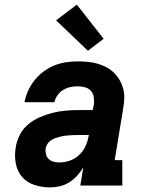

<svg xmlns="http://www.w3.org/2000/svg" viewBox="-20 -804 640 832"><path d="M197 8Q162 8 129.5 -2.5Q97 -13 76 -37Q55 -61 48.5 -95.5Q42 -130 48 -164Q52 -192 65.5 -219Q79 -246 102 -265Q125 -284 152.5 -296Q180 -308 208 -315Q236 -322 264 -324.5Q292 -327 319 -327H382L387 -353Q389 -369 386 -385Q383 -401 373 -411.5Q363 -422 347.5 -426Q332 -430 316 -430Q300 -430 284 -426.5Q268 -423 253.5 -414Q239 -405 229 -391Q219 -377 216 -361H86Q91 -387 102 -411Q113 -435 129.5 -456Q146 -477 168 -493.5Q190 -510 214.5 -520Q239 -530 265 -534Q291 -538 316 -538Q338 -538 359.5 -536Q381 -534 401 -528.5Q421 -523 439.5 -513.5Q458 -504 472.5 -490Q487 -476 497.5 -458.5Q508 -441 513.5 -420.5Q519 -400 518.5 -378.5Q518 -357 514 -335L477 -110H510V0H328L341 -79Q330 -60 314.5 -43Q299 -26 280 -14Q261 -2 239.5 3Q218 8 197 8ZM236 -100Q259 -100 281.5 -107.5Q304 -115 322 -131.5Q340 -148 350 -169.5Q360 -191 364 -214L365 -219H319Q309 -219 299 -218.5Q289 -218 279 -217.5Q269 -217 259.5 -215.5Q250 -214 239.5 -211.5Q229 -209 219.5 -205.5Q210 -202 201 -196Q192 -190 186 -181Q180 -172 178 -162Q176 -149 179 -136.5Q182 -124 190.5 -115.5Q199 -107 211 -103.5Q223 -100 236 -100ZM361 -584 223 -716 313 -784 429 -636Z"/></svg>

Font: Iosevka Curly Slab XBdExObl
Style: Regular
Weight: 800
Width: 7
Italic angle: -9°
Monospace: yes
Designer: Belleve Invis
Foundry: Belleve Invis
Version: Version 11.1.0; ttfautohint (v1.8.3)